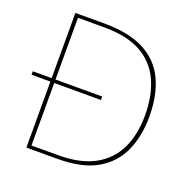

<svg xmlns="http://www.w3.org/2000/svg" viewBox="-125 -819 920 938"><g transform="rotate(20 335.0 -350.0)"><path d="M12 -343V-361H373V-343ZM110 0V-700H262Q387 -700 467 -659Q547 -618 585 -539Q623 -460 623 -346Q623 -247 588.5 -168.5Q554 -90 477 -45Q400 0 270 0ZM130 -18H268Q382 -18 455.5 -57.5Q529 -97 565 -170.5Q601 -244 601 -346Q601 -449 566.5 -524.5Q532 -600 459 -641Q386 -682 268 -682H130Z"/></g></svg>

Font: DM Sans 11pt Thin
Style: Regular
Weight: 250
Version: Version 4.004;gftools[0.9.30]